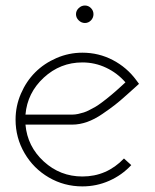

<svg xmlns="http://www.w3.org/2000/svg" viewBox="-20 -663 557 692"><path d="M263.7 -589.6Q253.9 -599.1 253.9 -611.8Q253.9 -624.5 263.7 -633.8Q273.4 -643.1 286.1 -643.1Q298.8 -643.1 307.9 -633.8Q316.9 -624.5 316.9 -611.8Q316.9 -599.1 307.9 -589.6Q298.8 -580.1 286.1 -580.1Q273.4 -580.1 263.7 -589.6ZM241.2 -250Q251 -250 262 -252.4Q272.9 -254.9 282.2 -257.8Q291.5 -260.7 303.5 -267.1Q315.4 -273.4 323.5 -277.8Q331.5 -282.2 344.2 -291.7Q356.9 -301.3 363.3 -306.2Q369.6 -311 382.6 -322Q395.5 -333 399.9 -336.9Q404.3 -340.8 417.2 -352.5Q430.2 -364.3 432.1 -366.2Q402.8 -399.9 362.5 -418.9Q322.3 -438 276.9 -438Q197.3 -438 137.9 -383.3Q78.6 -328.6 71.8 -250ZM71.8 -213.9Q78.6 -135.3 137.7 -81.1Q196.8 -26.9 276.9 -26.9Q364.7 -26.9 426.8 -91.8L453.1 -67.9Q419.4 -31.7 373.8 -11.5Q328.1 8.8 276.9 8.8Q211.4 8.8 156 -23.4Q100.6 -55.7 68.4 -111.1Q36.1 -166.5 36.1 -231.9Q36.1 -280.8 55.4 -325.4Q74.7 -370.1 106.9 -402.3Q139.2 -434.6 183.8 -453.9Q228.5 -473.1 276.9 -473.1Q335.9 -473.1 386.7 -446.5Q437.5 -419.9 471.2 -374L481 -360.8L469.2 -350.1Q464.8 -346.2 438.2 -322.3Q411.6 -298.3 394 -284.7Q376.5 -271 348.6 -252Q320.8 -232.9 293.7 -223.4Q266.6 -213.9 241.2 -213.9Z"/></svg>

Font: Rawengulk
Style: Regular
Weight: 400
Version: Version 0.92